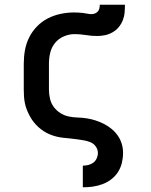

<svg xmlns="http://www.w3.org/2000/svg" viewBox="-20 -591 640 816"><path d="M332 205V113H333Q344 113 356 110Q368 107 377 100Q386 93 391 82Q396 71 396 59Q396 44 387 31.5Q378 19 364.5 13.5Q351 8 336.5 5.5Q322 3 307.5 1Q293 -1 278 -2.5Q263 -4 248.5 -5.5Q234 -7 220 -10.5Q206 -14 192.5 -19.5Q179 -25 166.5 -33Q154 -41 143 -51Q132 -61 123 -72.5Q114 -84 107 -97Q100 -110 94.5 -123.5Q89 -137 86 -151.5Q83 -166 82 -180.5Q81 -195 81 -210V-320Q81 -349 86 -377.5Q91 -406 104 -432Q117 -458 137.5 -479Q158 -500 183.5 -513Q209 -526 237.5 -532Q266 -538 294 -538Q304 -538 313.5 -537.5Q323 -537 332 -536Q341 -535 350.5 -533Q360 -531 369 -531Q377 -531 384 -534Q391 -537 396 -542.5Q401 -548 402.5 -556Q404 -564 404 -571H511Q511 -554 509.5 -537Q508 -520 501.5 -504Q495 -488 484 -475Q473 -462 458 -453.5Q443 -445 426.5 -441.5Q410 -438 392 -438Q369 -438 345 -442Q321 -446 297 -446Q274 -446 251.5 -436.5Q229 -427 214 -408.5Q199 -390 193.5 -367Q188 -344 188 -320V-210Q188 -191 192.5 -171.5Q197 -152 208.5 -136.5Q220 -121 236.5 -110.5Q253 -100 272 -96Q291 -92 310.5 -91.5Q330 -91 349 -88Q368 -85 386.5 -79Q405 -73 422.5 -64Q440 -55 455 -42.5Q470 -30 481 -14Q492 2 497.5 20.5Q503 39 503 59Q503 80 498 101Q493 122 481.5 140Q470 158 453 171Q436 184 416 191.5Q396 199 375 202Q354 205 333 205Z"/></svg>

Font: Iosevka Slab Semibold Extended
Style: Regular
Weight: 600
Width: 7
Monospace: yes
Designer: Belleve Invis
Foundry: Belleve Invis
Version: Version 11.1.0; ttfautohint (v1.8.3)